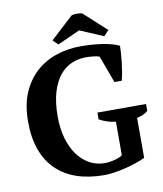

<svg xmlns="http://www.w3.org/2000/svg" viewBox="-96 -971 902 1061"><g transform="rotate(-10 354.5 -440.5)"><path d="M39 0ZM636 -44Q616 -34 587 -24Q558 -14 526 -6Q494 2 462 7Q430 12 405 12Q319 12 251.5 -10.5Q184 -33 136.5 -78.5Q89 -124 64 -192Q39 -260 39 -350Q39 -448 69.5 -516.5Q100 -585 150.5 -628.5Q201 -672 265 -692Q329 -712 396 -712Q462 -712 520 -703Q578 -694 612 -677Q612 -662 610.5 -638.5Q609 -615 606 -588Q603 -561 598.5 -534Q594 -507 588 -485H547L491 -637Q480 -642 458 -644.5Q436 -647 414 -647Q373 -647 335 -631Q297 -615 268 -579.5Q239 -544 222 -487.5Q205 -431 205 -350Q205 -284 220.5 -229.5Q236 -175 264 -136Q292 -97 331 -75Q370 -53 417 -53Q432 -53 448 -55.5Q464 -58 478 -62Q492 -66 502.5 -71Q513 -76 517 -80V-268Q491 -270 468 -278Q445 -286 425 -297V-335H698V-297Q689 -288 674 -280.5Q659 -273 636 -268ZM278 -743 250 -771 377 -888Q387 -893 408 -893Q429 -893 439 -888L564 -774L536 -744L404 -800Z"/></g></svg>

Font: PT Serif
Style: Bold
Weight: 700
Designer: A.Korolkova, O.Umpeleva, V.Yefimov
Foundry: ParaType Ltd
Version: Version 1.000W OFL; ttfautohint (v1.6)